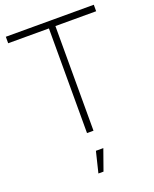

<svg xmlns="http://www.w3.org/2000/svg" viewBox="-175 -817 939 1169"><g transform="rotate(-20 295.0 -232.5)"><path d="M288 120 255 255H288L336 120ZM274 0V-678H10V-720H580V-678H316V0Z"/></g></svg>

Font: Hauora
Style: Regular
Weight: 400
Designer: Wayne Shih
Foundry: WCYS
Version: Version 1.001